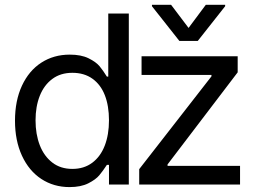

<svg xmlns="http://www.w3.org/2000/svg" viewBox="-20 -763 1057 794"><path d="M150.9 -22.9C185.1 -0.5 224 10.7 267.6 10.7C298.8 10.7 324.7 5.5 345.2 -4.9C365.7 -15.3 380.9 -26.4 390.6 -38.1C400.4 -49.8 410.8 -64.1 421.9 -81.1H430.7V0H512.7V-707H427.7V-446.3H421.9C411.5 -463.2 401.4 -477.5 391.6 -489.3C381.8 -501 366.7 -511.9 346.2 -522C325.7 -532.1 299.8 -537.1 268.6 -537.1C224.3 -537.1 185.1 -526 150.9 -503.9C116.7 -481.8 90 -450 70.8 -408.7C51.6 -367.4 42 -319 42 -263.7C42 -209 51.6 -160.8 70.8 -119.1C90 -77.5 116.7 -45.4 150.9 -22.9ZM361.3 -89.8C338.5 -72.9 311.2 -64.5 279.3 -64.5C246.7 -64.5 219.1 -73.2 196.3 -90.8C173.5 -108.4 156.2 -132.3 144.5 -162.6C132.8 -192.9 127 -227.2 127 -265.6C127 -303.4 132.8 -337.1 144.5 -366.7C156.2 -396.3 173.5 -419.6 196.3 -436.5C219.1 -453.5 246.7 -461.9 279.3 -461.9C311.8 -461.9 339.5 -453.8 362.3 -437.5C385.1 -421.2 402.2 -398.4 413.6 -369.1C425 -339.8 430.7 -305.3 430.7 -265.6C430.7 -225.9 424.8 -190.9 413.1 -160.6C401.4 -130.4 384.1 -106.8 361.3 -89.8ZM555.7 -63.5V0H972.7V-77.1H672.9V-83L962.9 -463.9V-530.3H565.4V-453.1H854.5V-447.3ZM759.8 -647.5 687.5 -743.2H608.4V-737.3L721.7 -593.8H797.9L911.1 -737.3V-743.2H831.1Z"/></svg>

Font: Pretendard Variable
Style: Regular
Weight: 400
Designer: Base glyphs from Inter by Rasmus Andersson; Hangeul glyphs from Noto Sans CJK(Source Han Sans) by Jang Soo-young and Kan
Foundry: Kil Hyung-jin
Version: Version 1.309;Glyphs 3.2 (3225)